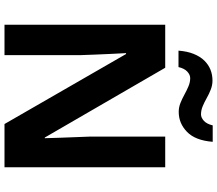

<svg xmlns="http://www.w3.org/2000/svg" viewBox="-76 -889 965 853"><g transform="rotate(90 406.5 -462.5)"><path d="M723 0H531L220 -540H216Q218 -506 219.5 -472Q221 -438 222.5 -404Q224 -370 225 -336V0H90V-714H281L591 -179H594Q593 -212 592 -245Q591 -278 589.5 -310.5Q588 -343 587 -376V-714H723ZM205 -773Q208 -812 219.5 -840.5Q231 -869 249 -887.5Q267 -906 289.5 -915Q312 -924 338 -924Q358 -924 377.5 -916.5Q397 -909 415.5 -898.5Q434 -888 452 -880.5Q470 -873 488 -873Q503 -873 517 -886Q531 -899 537 -925H610Q604 -848 566 -811Q528 -774 477 -774Q457 -774 438 -781.5Q419 -789 400 -799.5Q381 -810 363 -817.5Q345 -825 327 -825Q312 -825 298 -812Q284 -799 278 -773Z"/></g></svg>

Font: Noto Sans Malayalam
Style: Regular
Weight: 400
Designer: Jelle Bosma - Monotype Design Team
Foundry: Monotype Imaging Inc.
Version: Version 2.103